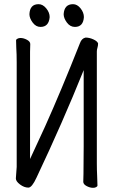

<svg xmlns="http://www.w3.org/2000/svg" viewBox="-20 -888 540 920"><path d="M60 -589Q60 -631 58 -659L57 -695Q57 -699 63.5 -702.5Q70 -706 78 -706Q93 -706 109 -697.5Q125 -689 125 -677Q125 -665 124 -640V-126L196 -282Q272 -451 363 -681Q371 -704 390 -708Q408 -708 427 -699.5Q446 -691 450 -680Q450 -669 447 -659.5Q444 -650 444 -641V-105Q444 -74 445.5 -45Q447 -16 447 1Q447 5 441 8.5Q435 12 426 12Q411 12 395 3.5Q379 -5 379 -17Q379 -29 380 -55Q380 -67 381 -188V-552Q280 -301 155 -37Q133 11 116 11Q96 11 76 -4Q56 -19 56 -33L58 -61Q60 -79 60 -88ZM174 -759Q152 -759 136.5 -780Q121 -801 121 -820Q123 -868 165 -868Q185 -868 201.5 -848Q218 -828 218 -806Q214 -759 174 -759ZM339 -759Q316 -759 300.5 -780Q285 -801 285 -820Q288 -868 330 -868Q350 -868 366 -848Q382 -828 382 -806Q379 -759 339 -759Z"/></svg>

Font: Moon Stars Kai HW
Style: Regular
Weight: 400
Designer: GuiWonder
Version: Version 1.101